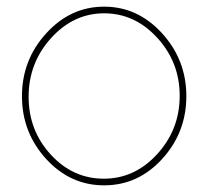

<svg xmlns="http://www.w3.org/2000/svg" viewBox="-20 -547 626 577"><path d="M467.5 -69.5Q395 10 293 10Q191 10 118.5 -69.5Q46 -149 46 -258Q46 -367 119 -447Q192 -527 293 -527Q394 -527 467 -447Q540 -367 540 -258Q540 -149 467.5 -69.5ZM66 -256Q66 -155 132.5 -82.5Q199 -10 292 -10Q385 -10 452.5 -84Q520 -158 520 -259Q520 -360 452.5 -433.5Q385 -507 293 -507Q201 -507 133.5 -432.5Q66 -358 66 -256Z"/></svg>

Font: Raleway
Style: Thin
Weight: 100
Designer: Matt McInerney, Pablo Impallari, Rodrigo Fuenzalida
Foundry: Matt McInerney, Pablo Impallari, Rodrigo Fuenzalida
Version: Version 3.000